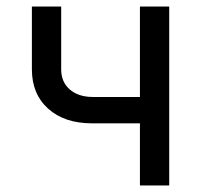

<svg xmlns="http://www.w3.org/2000/svg" viewBox="-20 -570 640 590"><path d="M410 0V-191H263Q178 -191 128 -236Q78 -281 78 -357V-550H168V-357Q168 -318 194.5 -295Q221 -272 266 -272H410V-550H500V0Z"/></svg>

Font: JetBrainsMonoNL NFM
Style: Regular
Weight: 400
Monospace: yes
Designer: Philipp Nurullin, Konstantin Bulenkov
Foundry: JetBrains
Version: Version 2.304; ttfautohint (v1.8.4.7-5d5b);Nerd Fonts 3.3.0